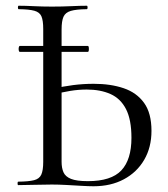

<svg xmlns="http://www.w3.org/2000/svg" viewBox="-20 -645 584 669"><path d="M49.4 -464.2Q46.4 -464.2 45.4 -469.2Q44.4 -474.2 45.4 -479.6Q46.4 -485 49.4 -485H285.8Q288.8 -485 289.4 -479.6Q290 -474.2 289.4 -469.2Q288.8 -464.2 285.8 -464.2ZM305.8 4Q289.4 4 263.9 2.5Q238.4 1 211.2 -0.5Q184 -2 160.6 -2Q129.4 -2 98.5 -1Q67.6 0 43.4 0Q41.2 0 41.2 -6Q41.2 -12 43.4 -12Q79.8 -12.4 98.5 -17.1Q117.2 -21.8 123.9 -36.6Q130.6 -51.4 130.6 -81V-544Q130.6 -573.6 124.4 -588Q118.2 -602.4 99.9 -607.5Q81.6 -612.6 45.2 -613Q42.4 -613 42.4 -619Q42.4 -625 45.2 -625Q69 -625 98 -623.5Q127 -622 160.8 -622Q197 -622 228.1 -623.5Q259.2 -625 282.4 -625Q285.2 -625 285.2 -619Q285.2 -613 282.4 -613Q245.4 -612.6 226.6 -607Q207.8 -601.4 201.2 -586.6Q194.6 -571.8 194.6 -542V-81Q194.6 -59.8 201.2 -44.7Q207.8 -29.6 227.4 -21.7Q247 -13.8 286.2 -13.8Q367.6 -13.8 402.8 -51.3Q438 -88.8 438 -164.8Q438 -228 419.1 -264.8Q400.2 -301.6 365.1 -317.3Q330 -333 282.2 -333Q253.6 -333 224.9 -328.3Q196.2 -323.6 167.6 -316L165.6 -335.8Q199.6 -344 234.9 -348.5Q270.2 -353 306.6 -353Q365.4 -353 410.7 -337.7Q456 -322.4 481.9 -286.7Q507.8 -251 507.8 -189Q507.8 -131.6 482.4 -88.1Q457 -44.6 411.6 -20.3Q366.2 4 305.8 4Z"/></svg>

Font: Cormorant Light
Style: Regular
Weight: 300
Designer: Christian Thalmann (Catharsis Fonts)
Foundry: Catharsis Fonts
Version: Version 4.000